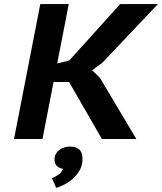

<svg xmlns="http://www.w3.org/2000/svg" viewBox="-20 -682 795 942"><path d="M318.8 -279.8H242.7L188.5 0H48.8L177.7 -662.1H317.4L260.7 -370.6L319.8 -385.3L569.8 -662.1H754.9L482.4 -374.5L432.1 -337.4L470.2 -300.3L648.9 0H480ZM247.6 99.1Q247.6 84.5 254.2 72.8Q260.7 61 271.5 53.2Q282.2 45.4 295.4 41.3Q308.6 37.1 321.8 37.1Q340.8 37.1 353 42Q365.2 46.9 372.3 55.2Q379.4 63.5 382.1 74.7Q384.8 85.9 384.8 98.1Q384.8 129.4 370.6 153.8Q356.4 178.2 336.2 195.8Q315.9 213.4 293.7 224.4Q271.5 235.4 255.9 239.7L234.9 192.4Q250 186.5 266.1 175.5Q282.2 164.6 289.6 146.5Q271.5 144 259.5 132.8Q247.6 121.6 247.6 99.1Z"/></svg>

Font: PT Astra Sans
Style: Bold Italic
Weight: 700
Italic angle: -16°
Designer: A.Korolkova, I. Chaeva
Foundry: ParaType Ltd
Version: Version 1.002W